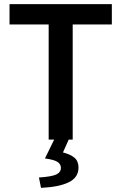

<svg xmlns="http://www.w3.org/2000/svg" viewBox="-20 -674 586 927"><path d="M215 0V-556H26V-654H520V-556H331V0ZM178 233 168 183Q229 179 251.5 168.5Q274 158 274 136Q274 119 258 108Q242 97 197 91L243 -3H313L284 62Q320 71 339.5 87.5Q359 104 359 135Q359 183 312 206Q265 229 178 233Z"/></svg>

Font: TT Toshiba Sans Medium
Style: Regular
Weight: 500
Designer: Paul D. Hunt
Foundry: Toshiba Corporation
Version: Version 2.020;PS 2.000;hotconv 1.0.86;makeotf.lib2.5.63406